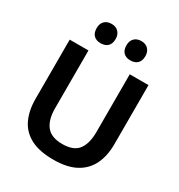

<svg xmlns="http://www.w3.org/2000/svg" viewBox="-216 -1083 1161 1242"><g transform="rotate(30 364.5 -462.0)"><path d="M365.5 12.5Q259.5 12.5 194.5 -22.2Q129.5 -57 99.8 -120.8Q70 -184.5 70 -271V-713H210V-280Q210 -196.5 246 -150.2Q282 -104 365 -104Q449.5 -104 484 -150Q518.5 -196 518.5 -280.5V-713H658.5V-270.5Q658.5 -184.5 627.5 -120.8Q596.5 -57 532 -22.2Q467.5 12.5 365.5 12.5ZM476 -792.5Q443.5 -792.5 424.8 -810.8Q406 -829 406 -865.5Q406 -898.5 425 -917.8Q444 -937 477 -937Q510 -937 528.8 -917Q547.5 -897 547.5 -865.5Q547.5 -829 528.5 -810.8Q509.5 -792.5 476 -792.5ZM254 -792.5Q221.5 -792.5 202.5 -810.8Q183.5 -829 183.5 -865.5Q183.5 -898.5 202.5 -917.8Q221.5 -937 255 -937Q287.5 -937 306.5 -917Q325.5 -897 325.5 -865.5Q325.5 -829 306.5 -810.8Q287.5 -792.5 254 -792.5Z"/></g></svg>

Font: Commissioner SemiBold
Style: Regular
Weight: 600
Designer: Kostas Bartsokas
Foundry: Kostas Bartsokas
Version: Version 1.000; ttfautohint (v1.8.3)